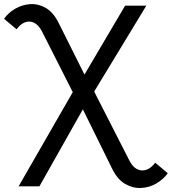

<svg xmlns="http://www.w3.org/2000/svg" viewBox="-144 -728 850 950"><path d="M686 129Q665 159 630 179.5Q595 200 554.5 202Q514 204 476 182.5Q438 161 412 109L266 -187L51 194H-52L216 -272L64 -572Q40 -618 4.5 -621Q-31 -624 -62 -583L-124 -635Q-103 -665 -68.5 -685Q-34 -705 6 -707.5Q46 -710 83 -688.5Q120 -667 146 -615L274 -359L475 -700H580L322 -275L496 66Q519 112 556 115Q593 118 624 77Z"/></svg>

Font: Montserrat Medium
Style: Regular
Weight: 500
Designer: Julieta Ulanovsky
Foundry: Julieta Ulanovsky
Version: Version 9.000; ttfautohint (v1.8.4.7-5d5b)